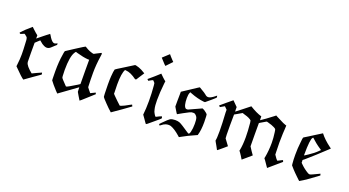

<svg xmlns="http://www.w3.org/2000/svg" viewBox="-51 -1219 3270 1800"><g transform="rotate(20 1584.0 -319.0)"><path d="M107 -467 115 -474 128 -461Q162 -429 182 -414V-382L235 -425Q247 -435 261.5 -446Q276 -457 283 -462L290 -468L297 -459Q324 -411 345 -401Q351 -398 357 -398Q365 -398 377 -404Q379 -405 381 -406Q383 -407 384 -408H386Q386 -404 387 -400V-393L369 -377Q349 -359 341 -351Q324 -335 303 -335Q291 -335 276 -342Q255 -351 234 -371L224 -379Q221 -376 213 -369Q205 -362 198 -355L182 -340V-243Q182 -164 183 -151.5Q184 -139 189 -129Q200 -108 228 -82Q252 -60 254 -60Q256 -60 298 -81Q342 -101 343 -101Q344 -100 345.5 -91.5Q347 -83 346 -82Q313 -59 273 -31L200 21Q173 3 117 -55L97 -75L99 -92Q106 -147 106 -196Q106 -241 102 -305Q101 -349 97 -355Q95 -359 95 -361Q95 -364 77 -378L65 -387L48 -380Q30 -372 29 -372Q28 -371 22.5 -374.5Q17 -378 17 -380Q17 -382 22 -387Q52 -421 107 -467Z M475 -363Q486 -370 503.5 -381.5Q521 -393 558 -417Q595 -441 619.5 -456Q644 -471 644 -470L645 -469Q647 -468 649 -467Q651 -466 653 -465Q672 -452 697 -442Q727 -431 735 -431Q739 -431 747 -436Q749 -437 761 -443.5Q773 -450 780 -453L803 -465Q807 -461 810 -459L807 -434Q793 -342 793 -262Q793 -189 796 -126L797 -119L814 -97Q832 -74 833 -74L880 -97Q881 -97 886 -83L825 -28Q766 26 763 26Q753 10 741 -10L720 -46Q719 -54 719 -69Q719 -84 718 -91L631 -28L544 35Q543 35 524.5 15Q506 -5 485 -29.5Q464 -54 457 -65L456 -86Q455 -100 455 -156Q455 -253 467 -322Q470 -349 475 -363ZM592 -387 576 -392Q573 -392 565 -379Q534 -332 534 -197Q534 -178 536 -138Q537 -121 540 -118Q545 -110 576 -78L597 -56H603Q614 -58 697 -109L718 -123V-136Q717 -143 717 -257V-365H703Q658 -368 592 -387Z M1066 -390Q1043 -350 1043 -238Q1043 -220 1045 -158V-145L1057 -132Q1068 -121 1097 -92.5Q1126 -64 1133 -59Q1134 -58 1144 -61Q1171 -70 1221 -99Q1237 -108 1239 -108L1241 -104Q1244 -100 1245 -96L1247 -92Q1247 -91 1168 -35Q1089 21 1076 29L1066 20Q1049 6 1008.5 -36Q968 -78 966 -84L965 -89Q965 -94 964 -102Q963 -110 963 -118Q961 -158 961 -208Q961 -264 963 -288Q967 -343 973 -361Q973 -363 1056 -414Q1137 -466 1139 -466Q1144 -465 1149 -465Q1181 -458 1208 -444Q1246 -423 1246 -422Q1234 -404 1220 -382L1195 -343L1190 -342L1185 -340Q1122 -387 1075 -389Z M1350 -617Q1394 -658 1402 -665Q1410 -673 1411 -673H1412Q1412 -672 1427 -655Q1443 -637 1453 -627L1465 -615L1408 -555L1394 -568Q1353 -612 1351 -615Q1351 -616 1350.5 -616Q1350 -616 1350 -617ZM1305 -369Q1299 -376 1292 -382L1304 -392Q1343 -424 1397 -474Q1432 -439 1447 -427L1457 -420L1454 -395Q1444 -304 1444 -227Q1444 -171 1452 -139Q1457 -113 1468 -97Q1478 -79 1486 -75Q1488 -75 1491 -78Q1495 -81 1516 -90.5Q1537 -100 1539 -100Q1540 -100 1542.5 -92Q1545 -84 1545 -83Q1545 -78 1468 -15Q1428 20 1423 20Q1421 20 1396 -17L1369 -55Q1376 -117 1376 -193Q1376 -268 1369 -347Q1368 -363 1366 -369Q1349 -390 1346 -390Q1341 -390 1317 -376Z M1548 -11Q1545 -14 1539 -23L1556 -41Q1606 -92 1620 -100Q1640 -110 1669 -110Q1693 -110 1711 -104Q1725 -99 1753 -81Q1781 -63 1803 -48Q1825 -33 1829 -33Q1838 -33 1844 -57Q1853 -92 1853 -138Q1853 -181 1846.5 -198.5Q1840 -216 1819 -230Q1814 -232 1803 -232Q1786 -232 1770 -224Q1765 -222 1713 -194L1665 -167L1658 -176Q1647 -192 1632 -219L1626 -230V-284Q1626 -346 1627 -357V-377L1703 -427Q1738 -450 1759 -464Q1780 -478 1780 -477L1782 -476Q1784 -475 1786 -474Q1789 -471 1809 -460Q1836 -445 1853 -431Q1867 -417 1884 -417Q1907 -417 1949 -451Q1954 -455 1957 -457.5Q1960 -460 1960 -459Q1963 -443 1963 -442Q1963 -439 1921.5 -403.5Q1880 -368 1873 -363Q1871 -362 1860 -363Q1796 -370 1730 -396Q1713 -403 1712 -403Q1711 -400 1709 -396Q1700 -378 1700 -342Q1700 -261 1725 -244Q1728 -242 1738 -242L1747 -243Q1831 -281 1872 -300Q1889 -295 1914 -274Q1925 -265 1926.5 -262Q1928 -259 1929 -245Q1931 -213 1931 -185Q1931 -104 1916 -55L1915 -50L1893 -40Q1826 -11 1770 21Q1768 22 1765.5 23.5Q1763 25 1761.5 26Q1760 27 1758.5 27.5Q1757 28 1756 28L1755 29Q1750 25 1744 19Q1691 -28 1649 -43Q1640 -46 1627 -46Q1611 -46 1598 -41.5Q1585 -37 1578 -32.5Q1571 -28 1555 -16Q1550 -11 1548 -11Z M2020 -367 2008 -379Q2009 -380 2063 -425.5Q2117 -471 2118 -471Q2130 -460 2143 -446L2168 -421V-398L2169 -376L2232 -425L2295 -475Q2361 -434 2415 -418V-399Q2415 -380 2416 -380Q2445 -399 2465 -414Q2492 -433 2529 -462L2544 -474L2556 -467L2630 -430Q2639 -427 2653 -421L2665 -417L2664 -412Q2664 -411 2664 -407Q2664 -403 2663.5 -396.5Q2663 -390 2663 -384Q2660 -342 2660 -335Q2658 -303 2658 -245Q2658 -186 2660 -152L2661 -126L2669 -115Q2681 -95 2697 -79L2707 -83Q2728 -93 2732 -96Q2738 -99 2742.5 -101Q2747 -103 2747 -102Q2753 -88 2753 -87L2752 -86L2631 18Q2601 -27 2589 -43L2576 -60L2579 -72Q2592 -142 2592 -218Q2592 -265 2584 -321Q2581 -345 2578 -350Q2575 -355 2560 -363Q2535 -376 2496 -386L2481 -390L2471 -385Q2430 -361 2425 -358L2415 -351V-238Q2415 -123 2416 -120Q2417 -116 2441 -81L2465 -47Q2459 -41 2420 -8L2380 26Q2357 -13 2343 -32Q2341 -34 2339.5 -36.5Q2338 -39 2336.5 -40.5Q2335 -42 2334 -44L2333 -45Q2331 -47 2334 -53Q2345 -107 2345 -184Q2345 -245 2337 -327Q2334 -347 2333 -348Q2328 -354 2307 -365Q2291 -373 2258 -382L2240 -388Q2228 -381 2204.5 -367.5Q2181 -354 2169 -347L2168 -240Q2168 -118 2171 -110Q2217 -49 2217 -48L2212 -44Q2207 -39 2195.5 -29.5Q2184 -20 2175 -12Q2161 0 2151.5 7.5Q2142 15 2137.5 18.5Q2133 22 2133 21L2130 16Q2127 10 2121.5 0Q2116 -10 2111 -19Q2089 -56 2089 -60Q2095 -77 2095 -153Q2095 -227 2088 -337V-365L2062 -391Z M3120 -103Q3120 -101 3122.5 -94.5Q3125 -88 3125 -87L3104 -71Q3060 -38 3014 -6Q2958 30 2956 30Q2955 30 2944.5 20Q2934 10 2919 -4.5Q2904 -19 2894 -29Q2870 -53 2843 -85L2841 -99Q2837 -139 2837 -190Q2837 -256 2844 -312Q2848 -358 2851 -365L2861 -372Q2872 -378 2893.5 -392Q2915 -406 2933 -417L3013 -467Q3051 -417 3116 -369L3131 -358L3122 -349Q3016 -249 2936 -180L2918 -166L2919 -152V-139L2932 -126Q2965 -93 3009 -67Q3019 -62 3027 -62Q3032 -62 3055.5 -72.5Q3079 -83 3099 -93ZM2946 -393Q2942 -397 2941 -397Q2938 -395 2936 -393Q2916 -373 2916 -219V-211Q2919 -211 2953 -234Q3002 -266 3035 -299L3049 -313L3034 -323Q3011 -338 2986 -358Q2980 -363 2964 -377Q2948 -391 2946 -393Z"/></g></svg>

Font: KaTeX_Fraktur
Style: Regular
Weight: 400
Version: Version 1.1; ttfautohint (v1.3)